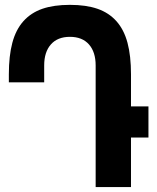

<svg xmlns="http://www.w3.org/2000/svg" viewBox="-20 -763 642 783"><path d="M370.1 -496.1Q370.1 -550.8 342.8 -581.8Q315.4 -612.8 265.1 -612.8Q214.8 -612.8 187.5 -581.8Q160.2 -550.8 160.2 -496.1V-427.2H16.1V-460Q16.1 -535.2 30.3 -588.4Q44.4 -641.6 75.2 -676.3Q106 -710.9 152.6 -727.1Q199.2 -743.2 265.1 -743.2Q331.1 -743.2 377.7 -727.1Q424.3 -710.9 455.1 -676.3Q485.8 -641.6 500 -588.4Q514.2 -535.2 514.2 -460V-329.1H585.4V-202.1H514.2V0H370.1Z"/></svg>

Font: Hack
Style: Bold
Weight: 700
Monospace: yes
Designer: Christopher Simpkins
Foundry: Christopher Simpkins
Version: Version 2.017